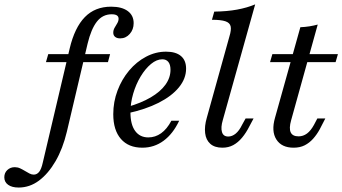

<svg xmlns="http://www.w3.org/2000/svg" viewBox="-164 -661 1559 874"><path d="M-79 192.7Q-109.7 192.7 -127 180.2Q-144.4 167.7 -144.4 146Q-144.4 125.8 -130.6 112.9Q-116.9 100 -96.8 100Q-83.9 100 -72.6 105.2Q-61.3 110.5 -50.8 116.9Q-40.3 123.4 -30.2 128.6Q-20.2 133.9 -10.5 133.9Q4 133.9 14.1 121.4Q24.2 108.9 30.6 79.8L153.2 -440.3Q175.8 -535.5 222.2 -583.1Q268.5 -630.6 341.9 -630.6Q390.3 -630.6 417.3 -610.9Q444.4 -591.1 444.4 -555.6Q444.4 -526.6 426.6 -506.5Q408.9 -486.3 383.1 -486.3Q368.5 -486.3 360.1 -493.1Q351.6 -500 351.6 -512.1Q351.6 -524.2 357.7 -534.7Q363.7 -545.2 369.8 -555.2Q375.8 -565.3 375.8 -575.8Q375.8 -596 344.4 -596Q303.2 -596 277 -562.5Q250.8 -529 234.7 -462.1L140.3 -61.3Q121.8 16.1 88.7 73Q55.6 129.8 13.3 161.3Q-29 192.7 -79 192.7ZM45.2 -378.2 55.6 -414.5H337.1L327.4 -378.2Z M483.9 11.3Q421 11.3 386.3 -28.6Q351.6 -68.5 351.6 -141.1Q351.6 -197.6 371 -248.8Q390.3 -300 423.8 -339.9Q457.3 -379.8 500.8 -402.8Q544.4 -425.8 591.9 -425.8Q636.3 -425.8 659.7 -406Q683.1 -386.3 683.1 -348.4Q683.1 -303.2 650.4 -263.3Q617.7 -223.4 558.1 -193.1Q498.4 -162.9 416.1 -145.2V-174.2Q478.2 -191.9 522.2 -217.7Q566.1 -243.5 589.1 -275.4Q612.1 -307.3 612.1 -343.5Q612.1 -366.9 602.4 -379Q592.7 -391.1 575 -391.1Q549.2 -391.1 523.4 -369.8Q497.6 -348.4 476.2 -312.9Q454.8 -277.4 442.3 -234.7Q429.8 -191.9 429.8 -149.2Q429.8 -94.4 451.2 -64.9Q472.6 -35.5 511.3 -35.5Q542.7 -35.5 569.4 -54.4Q596 -73.4 616.1 -111.3H651.6Q623.4 -51.6 580.6 -20.2Q537.9 11.3 483.9 11.3Z M848.4 11.3Q812.9 11.3 793.1 -6.5Q773.4 -24.2 769.8 -55.2Q766.1 -86.3 777.4 -125L880.6 -496Q889.5 -525 885.9 -541.1Q882.3 -557.3 862.1 -564.1Q841.9 -571 800.8 -571L811.3 -608.1Q869.4 -608.9 915.3 -617.3Q961.3 -625.8 997.6 -641.1L850 -113.7Q840.3 -80.6 846.4 -60.1Q852.4 -39.5 875 -39.5Q892.7 -39.5 908.9 -52.8Q925 -66.1 937.9 -92.7L954 -121.8H990.3L971.8 -87.1Q956.5 -56.5 937.9 -34.3Q919.4 -12.1 897.6 -0.4Q875.8 11.3 848.4 11.3Z M1172.6 11.3Q1117.7 11.3 1094 -26.2Q1070.2 -63.7 1087.9 -125L1203.2 -537.1Q1224.2 -537.9 1244.4 -541.1Q1264.5 -544.4 1282.3 -549.2L1161.3 -113.7Q1150.8 -76.6 1159.3 -58.5Q1167.7 -40.3 1195.2 -40.3Q1216.1 -40.3 1233.5 -53.2Q1250.8 -66.1 1265.3 -92.7L1280.6 -121.8H1316.9L1291.1 -71.8Q1278.2 -48.4 1261.3 -29.4Q1244.4 -10.5 1223 0.4Q1201.6 11.3 1172.6 11.3ZM1065.3 -378.2 1075.8 -414.5H1374.2L1363.7 -378.2Z"/></svg>

Font: Playfair 9pt
Style: Italic
Weight: 400
Italic angle: -15.6°
Designer: Claus Eggers Sørensen
Foundry: Claus Eggers Sørensen
Version: Version 2.001;gftools[0.9.30]